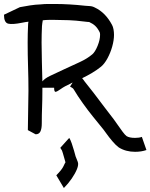

<svg xmlns="http://www.w3.org/2000/svg" viewBox="-26 -662 756 965"><path d="M653 101Q606 101 571 79Q557 69 539.5 48.5Q522 28 507.5 7.5Q493 -13 485 -22Q468 -43 442 -75Q416 -107 390 -143.5Q364 -180 345 -212Q342 -218 336 -221Q330 -224 326 -227L339 -247Q337 -246 334 -245Q331 -244 329 -242Q298 -228 280 -215Q262 -202 254 -200.5Q246 -199 246 -221H187V-206Q187 -160 185.5 -123.5Q184 -87 184 -42Q184 -15 177 -1Q170 13 153 13L114 -8L117 -206Q117 -266 115 -326.5Q113 -387 113 -448Q113 -471 113.5 -492.5Q114 -514 115 -534Q115 -539 115.5 -544Q116 -549 117 -553Q110 -552 102 -551Q94 -550 86 -548Q37 -538 15.5 -543Q-6 -548 -6 -588L74 -626Q100 -631 126 -635Q152 -639 179 -640Q197 -642 214.5 -642Q232 -642 250 -642Q321 -642 403 -633Q411 -632 424.5 -631.5Q438 -631 451 -624Q504 -599 537 -537Q542 -528 544.5 -514.5Q547 -501 547 -487Q547 -460 538 -428Q529 -396 514 -368.5Q499 -341 482 -327Q461 -310 436.5 -295.5Q412 -281 387 -269Q391 -265 394 -260Q397 -255 399 -253Q418 -230 445.5 -194Q473 -158 500 -122Q527 -86 546 -62Q553 -53 565.5 -34.5Q578 -16 590.5 0.5Q603 17 610 22Q624 31 653 31Q674 31 687 26L710 92Q685 101 653 101ZM187 -253Q199 -268 226.5 -281Q254 -294 299 -315Q338 -333 375 -350Q412 -367 438 -389Q452 -401 464.5 -431.5Q477 -462 477 -487Q477 -496 475 -500Q465 -520 453 -531.5Q441 -543 421 -552Q424 -551 413 -552Q402 -553 395 -554Q356 -559 320.5 -560.5Q285 -562 250 -562Q235 -562 219.5 -562Q204 -562 189 -560Q188 -552 186.5 -544.5Q185 -537 185 -531Q184 -510 183.5 -489.5Q183 -469 183 -448Q183 -400 184.5 -351Q186 -302 187 -253ZM295 283 257 219Q285 191 293 173.5Q301 156 303 154Q303 153 302.5 152Q302 151 302 150Q293 118 290 108Q287 98 285.5 94.5Q284 91 277 81L322 31Q328 40 334.5 58.5Q341 77 346 95Q351 113 354 124Q355 127 358 134Q361 141 365 152Q370 165 361 187.5Q352 210 334.5 235.5Q317 261 295 283ZM314 183Q314 183 314 182Q314 181 313 180Q313 181 313.5 181.5Q314 182 314 183Z"/></svg>

Font: Syne Tactile
Style: Regular
Weight: 400
Designer: Lucas Descroix
Foundry: Bonjour Monde
Version: Version 2.100; ttfautohint (v1.8.3)